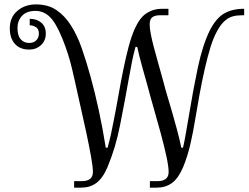

<svg xmlns="http://www.w3.org/2000/svg" viewBox="-20 -860 1139 880"><path d="M975.1 -717.8Q958 -687 944.1 -641.6Q930.2 -596.2 918 -542Q905.8 -487.8 894.8 -428.5Q883.8 -369.1 874 -309.1Q865.2 -253.9 852.1 -197.5Q838.9 -141.1 818.8 -92.8Q796.9 -42 767.8 -21Q738.8 0 699.2 0H667V-29.8H702.1Q752.9 -29.8 752.9 -71.8Q752.9 -96.2 742.9 -142.6Q732.9 -189 718 -244.4Q703.1 -299.8 686 -358.9Q668.9 -418 655.8 -467.8Q645 -505.9 631.6 -554.4Q618.2 -603 608.9 -645H601.1Q591.8 -611.8 585 -577.4Q578.1 -543 570.6 -501Q563 -459 553.5 -407Q543.9 -355 530.8 -289.1Q520 -233.9 506.1 -187.5Q492.2 -141.1 472.2 -92.8Q450.2 -42 421.1 -21Q392.1 0 352.1 0H319.8V-29.8H355Q405.8 -29.8 405.8 -71.8Q405.8 -95.2 397 -144Q388.2 -192.9 375.5 -252.4Q362.8 -312 348.4 -374.5Q334 -437 323.2 -487.8Q317.9 -511.2 310.5 -543.2Q303.2 -575.2 292 -610.6Q280.8 -646 266.4 -681.9Q252 -717.8 233.9 -749Q198.2 -810.1 143.1 -810.1Q102.1 -810.1 81.1 -787.6Q60.1 -765.1 60.1 -731Q60.1 -696.8 75 -679.9Q89.8 -663.1 113.8 -663.1Q133.8 -663.1 146 -675Q158.2 -687 158.2 -706.1Q158.2 -728 144 -736.1Q129.9 -744.1 116.2 -744.1V-773.9Q147.9 -773.9 168.9 -756.3Q189.9 -738.8 189.9 -706.1Q189.9 -673.8 168 -653.3Q146 -632.8 113.8 -632.8Q71.8 -632.8 48.3 -658.9Q24.9 -685.1 24.9 -730Q24.9 -780.8 59.6 -810.3Q94.2 -839.8 145 -839.8Q200.2 -839.8 238.5 -814Q276.9 -788.1 305.4 -743.2Q334 -698.2 355 -638.2Q376 -578.1 395 -508.8Q415 -437 433.1 -353Q451.2 -269 464.8 -183.1H473.1Q481.9 -214.8 488.5 -244.4Q495.1 -273.9 501 -306.2Q513.2 -367.2 523.7 -427.5Q534.2 -487.8 545.7 -543.5Q557.1 -599.1 569.6 -646Q582 -692.9 597.2 -727.1Q620.1 -778.8 651.6 -799.3Q683.1 -819.8 722.2 -819.8H752V-790H711.9Q689 -790 677.5 -780.5Q666 -771 666 -748Q666 -730 671.4 -702.4Q676.8 -674.8 685.8 -640.9Q694.8 -606.9 705.8 -568.4Q716.8 -529.8 728 -488.8Q737.8 -450.2 748.8 -414.1Q759.8 -377.9 770.3 -341.1Q780.8 -304.2 791.3 -265.6Q801.8 -227.1 811 -183.1H818.8Q826.2 -214.8 832.5 -252.9Q838.9 -291 845.2 -326.2Q865.2 -448.2 886.7 -550Q908.2 -651.9 940.9 -719.2Q970.2 -776.9 1007.6 -798.3Q1044.9 -819.8 1099.1 -819.8V-790H1087.9Q1043 -790 1018.1 -771Q993.2 -752 975.1 -717.8Z"/></svg>

Font: Sevillana
Style: Regular
Weight: 400
Designer: Olga Umpeleva
Foundry: Brownfox
Version: Version 1.001